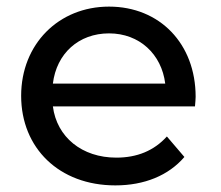

<svg xmlns="http://www.w3.org/2000/svg" viewBox="-20 -555 668 581"><path d="M329 6C417 6 490 -24 538 -80L485 -142C446 -99 395 -78 332 -78C228 -78 152 -140 140 -233H570C571 -245 572 -255 572 -262C572 -423 463 -535 310 -535C157 -535 44 -421 44 -265C44 -107 159 6 329 6ZM310 -454C402 -454 469 -391 480 -302H140C151 -393 218 -454 310 -454Z"/></svg>

Font: Malon Grotesk Med
Style: Regular
Weight: 500
Designer: Julieta Ulanovsky
Foundry: Julieta Ulanovsky
Version: Version 7.200